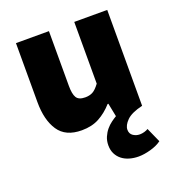

<svg xmlns="http://www.w3.org/2000/svg" viewBox="-132 -606 864 941"><g transform="rotate(-20 300.0 -136.0)"><path d="M432 228Q407 228 384.5 221.5Q362 215 345.5 202Q329 189 319.5 170Q310 151 310 126Q310 102 318.5 82.5Q327 63 339.5 48Q352 33 367 22Q382 11 394 4L380 -66H376Q344 -30 305.5 -9Q267 12 214 12Q130 12 93 -43.5Q56 -99 56 -192V-500H228V-214Q228 -172 239.5 -153Q251 -134 285 -134Q307 -134 323.5 -142.5Q340 -151 360 -178V-500H532V0Q473 14 448.5 38.5Q424 63 424 86Q424 107 439.5 117.5Q455 128 474 128Q486 128 498 124.5Q510 121 518 116L552 192Q529 209 494.5 218.5Q460 228 432 228Z"/></g></svg>

Font: Source Code Pro Black
Style: Regular
Weight: 900
Monospace: yes
Designer: Paul D. Hunt, Teo Tuominen
Foundry: Adobe Systems Incorporated
Version: Version 2.030;PS 1.000;hotconv 16.6.51;makeotf.lib2.5.65220